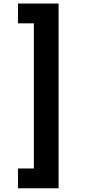

<svg xmlns="http://www.w3.org/2000/svg" viewBox="-20 -828 490 1057"><path d="M79 99.5H166.5V-699.5H79V-808.5H302.5V208.5H79Z"/></svg>

Font: League Mono Condensed
Style: Bold
Weight: 700
Width: 1
Designer: Tyler Finck
Foundry: The League of Moveable Type / Tyler Finck
Version: Version 2.210